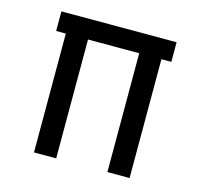

<svg xmlns="http://www.w3.org/2000/svg" viewBox="-83 -620 743 710"><g transform="rotate(15 288.0 -265.0)"><path d="M105 0H190V-455H386V0H471V-455H509V-530H68V-455H105Z"/></g></svg>

Font: Iosevka Sparkle
Style: Regular
Weight: 400
Designer: Belleve Invis
Foundry: Belleve Invis
Version: Version 4.5.0; ttfautohint (v1.8.3)